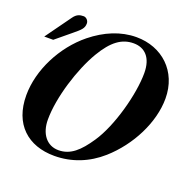

<svg xmlns="http://www.w3.org/2000/svg" viewBox="-125 -821 973 966"><g transform="rotate(20 361.0 -337.5)"><path d="M547 -528C547 -415 497 -229 430 -130C381 -57 337 -16 273 -16C210 -16 171 -68 171 -143C171 -262 224 -430 284 -531C334 -615 383 -651 446 -651C506 -651 547 -611 547 -528ZM691 -444C691 -590 586 -685 449 -685C365 -685 285 -651 213 -593C102 -503 27 -356 27 -221C27 -66 122 18 263 18C356 18 441 -16 511 -78C618 -173 691 -316 691 -444ZM11 -529H59L140 -596C175 -625 190 -637 190 -664C190 -680 176 -693 163 -693C143 -693 126 -689 109 -665Z"/></g></svg>

Font: XITS
Style: Bold Italic
Weight: 700
Italic angle: -16.33°
Designer: MicroPress Inc., with final additions and corrections provided by Coen Hoffman, Elsevier (retired)
Version: Version 1.302